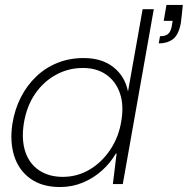

<svg xmlns="http://www.w3.org/2000/svg" viewBox="-20 -742 757 774"><path d="M222 12Q150 12 103 -21.5Q56 -55 37.5 -112.5Q19 -170 30 -243Q39 -300 63.5 -348.5Q88 -397 125.5 -433Q163 -469 211.5 -488.5Q260 -508 317 -508Q391 -508 437.5 -471Q484 -434 496 -373L555 -705H600L475 0H435L450 -123H447Q425 -85 391 -54.5Q357 -24 314 -6Q271 12 222 12ZM233 -29Q291 -29 340.5 -58Q390 -87 424.5 -138.5Q459 -190 469 -254Q480 -318 463.5 -366Q447 -414 408.5 -441Q370 -468 314 -468Q256 -468 205.5 -440.5Q155 -413 121 -363Q87 -313 76 -244Q66 -179 82 -130.5Q98 -82 137.5 -55.5Q177 -29 233 -29ZM620 -567 625 -596Q648 -596 658 -605.5Q668 -615 672 -634L676 -658H640L651 -722H717Q715 -699 713 -682.5Q711 -666 709 -649Q700 -601 677 -584Q654 -567 620 -567Z"/></svg>

Font: DM Sans 36pt ExtraLight
Style: Italic
Weight: 250
Italic angle: -10°
Designer: Colophon Foundry, Jonny Pinhorn
Foundry: Colophon Foundry
Version: Version 4.004;gftools[0.9.30]